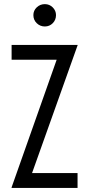

<svg xmlns="http://www.w3.org/2000/svg" viewBox="-20 -928 441 948"><path d="M37.3 -3 259.8 -633.1H37.3V-706H363.7L138.3 -73.6H362.9V0H37.3ZM144.8 -853.5Q144.8 -875.8 161.4 -891.7Q178.1 -907.6 201.4 -907.6Q224.3 -907.6 240.4 -891.5Q256.5 -875.3 256.5 -853.5Q256.5 -829.6 240.5 -813.5Q224.5 -797.3 201.4 -797.3Q178.1 -797.3 161.4 -813.5Q144.8 -829.6 144.8 -853.5Z"/></svg>

Font: Lineal Thin
Style: Regular
Weight: 200
Designer: Created by Frank Adebiaye with contributions from Anton Moglia & Ariel Martín Pérez
Created by Frank ADEBIAYE with FontF
Foundry: Velvetyne Type Foundry
Version: Version 2.000;Glyphs 3.2 (3227)